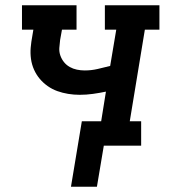

<svg xmlns="http://www.w3.org/2000/svg" viewBox="-20 -550 640 725"><path d="M248 155 289 -92H362L380 -204Q356 -199 331 -195.5Q306 -192 281 -192Q259 -192 237.5 -195.5Q216 -199 196.5 -206Q177 -213 160 -225Q143 -237 130 -252.5Q117 -268 108.5 -287Q100 -306 97 -327.5Q94 -349 96 -371Q98 -393 102 -414L106 -438H63V-530H269V-438H214L207 -399Q205 -384 204 -369Q203 -354 208 -340Q213 -326 222 -315Q231 -304 243.5 -297Q256 -290 270.5 -287Q285 -284 300 -284Q325 -284 348.5 -289.5Q372 -295 396 -301L419 -438H376V-530H582V-438H527L470 -92H513V0H372L346 155Z"/></svg>

Font: Iosevka Curly Slab SmBdExObl
Style: Regular
Weight: 600
Width: 7
Italic angle: -9°
Monospace: yes
Designer: Belleve Invis
Foundry: Belleve Invis
Version: Version 11.1.0; ttfautohint (v1.8.3)